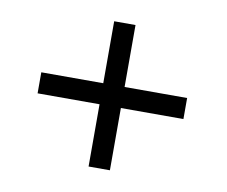

<svg xmlns="http://www.w3.org/2000/svg" viewBox="-61 -572 765 647"><g transform="rotate(10 321.0 -248.5)"><path d="M353 0H280V-213H68V-285H280V-497H353V-285H567V-213H353Z"/></g></svg>

Font: Rosario Medium
Style: Regular
Weight: 500
Version: Version 1.201